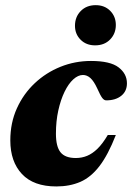

<svg xmlns="http://www.w3.org/2000/svg" viewBox="-20 -690 500 726"><path d="M293.5 -406.5Q275.5 -406.5 257.2 -390Q239 -373.5 224.2 -343.2Q209.5 -313 200.5 -272.5Q191.5 -232 191.5 -184.5Q191.5 -135.5 209 -114Q226.5 -92.5 266.5 -92.5Q289.5 -92.5 309.5 -100.8Q329.5 -109 348.8 -127.8Q368 -146.5 387.5 -179.5H418Q388.5 -104 356 -61.8Q323.5 -19.5 283.5 -2.2Q243.5 15 193 15Q107 15 63 -32Q19 -79 19 -159Q19 -225.5 43.8 -280.2Q68.5 -335 111.2 -375.2Q154 -415.5 208.8 -437.5Q263.5 -459.5 324 -459.5Q397 -459.5 428.5 -435.2Q460 -411 460 -375Q460 -345 438.5 -327.8Q417 -310.5 381.5 -310.5Q373.5 -310.5 366.5 -319.8Q359.5 -329 347.5 -356Q335 -383 322 -394.8Q309 -406.5 293.5 -406.5ZM339.5 -518.5Q306 -518.5 284.8 -539.8Q263.5 -561 263.5 -592.5Q263.5 -626 285.2 -648.2Q307 -670.5 342 -670.5Q375.5 -670.5 396.8 -649Q418 -627.5 418 -595.5Q418 -563 396.5 -540.8Q375 -518.5 339.5 -518.5Z"/></svg>

Font: Newsreader 24pt ExtraBold
Style: Italic
Weight: 800
Italic angle: -17°
Designer: Hugues Gentile
Foundry: Production Type
Version: Version 1.003